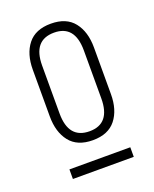

<svg xmlns="http://www.w3.org/2000/svg" viewBox="-97 -763 468 584"><g transform="rotate(-20 137.0 -471.5)"><path d="M236 -592V-441Q236 -390 211.5 -359Q187 -328 137 -328Q87 -328 62.5 -359Q38 -390 38 -441V-592Q38 -643 62.5 -674Q87 -705 137 -705Q187 -705 211.5 -674Q236 -643 236 -592ZM137 -676Q69 -676 69 -594V-439Q69 -357 137 -357Q204 -357 204 -439V-594Q204 -676 137 -676ZM39 -269H236V-238H39Z"/></g></svg>

Font: Bebas Neue Book
Style: Regular
Weight: 400
Designer: Ryoichi Tsunekawa
Foundry: Ryoichi Tsunekawa
Version: Version 001.003